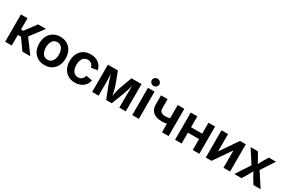

<svg xmlns="http://www.w3.org/2000/svg" viewBox="125 -2020 4896 3294"><g transform="rotate(30 2573.0 -373.0)"><path d="M64 0V-540H194.3V-317.4H239.3L404.3 -540H560.5L359.9 -274.4L562.5 0H405.8L255.9 -210H194.3V0Z M845.7 11.2Q766.1 11.2 707.5 -23.9Q648.9 -59.1 616.7 -121.8Q584.5 -184.6 584.5 -267.6Q584.5 -351.6 616.7 -414.6Q648.9 -477.5 707.5 -512.7Q766.1 -547.9 845.7 -547.9Q925.3 -547.9 983.9 -512.7Q1042.5 -477.5 1074.7 -414.6Q1106.9 -351.6 1106.9 -267.6Q1106.9 -184.6 1074.7 -121.8Q1042.5 -59.1 983.9 -23.9Q925.3 11.2 845.7 11.2ZM845.7 -94.7Q887.7 -94.7 916.5 -117.4Q945.3 -140.1 959.7 -179.4Q974.1 -218.8 974.1 -268.1Q974.1 -317.9 959.7 -357.2Q945.3 -396.5 916.5 -419.2Q887.7 -441.9 845.7 -441.9Q803.2 -441.9 774.7 -419.2Q746.1 -396.5 731.7 -357.4Q717.3 -318.4 717.3 -268.1Q717.3 -218.8 731.7 -179.4Q746.1 -140.1 774.7 -117.4Q803.2 -94.7 845.7 -94.7Z M1447.3 11.2Q1368.2 11.2 1309.6 -23.9Q1251 -59.1 1219 -121.8Q1187 -184.6 1187 -267.6Q1187 -351.6 1219 -414.6Q1251 -477.5 1309.6 -512.7Q1368.2 -547.9 1447.3 -547.9Q1494.1 -547.9 1534.2 -535.4Q1574.2 -522.9 1605.2 -499.5Q1636.2 -476.1 1656.5 -443.1Q1676.8 -410.2 1684.6 -369.6L1561 -349.1Q1556.6 -370.1 1546.9 -387.2Q1537.1 -404.3 1522.9 -416.5Q1508.8 -428.7 1490.2 -435.3Q1471.7 -441.9 1448.7 -441.9Q1406.2 -441.9 1377.7 -419.4Q1349.1 -397 1334.5 -357.9Q1319.8 -318.8 1319.8 -268.1Q1319.8 -218.3 1334.5 -179Q1349.1 -139.6 1377.7 -117.2Q1406.2 -94.7 1448.7 -94.7Q1471.7 -94.7 1490.5 -101.3Q1509.3 -107.9 1523.7 -120.6Q1538.1 -133.3 1547.9 -151.1Q1557.6 -168.9 1562 -190.4L1685.5 -170.4Q1677.7 -128.9 1657.5 -95.5Q1637.2 -62 1606.2 -38.1Q1575.2 -14.2 1534.9 -1.5Q1494.6 11.2 1447.3 11.2Z M1787.6 0V-540H1985.8L2075.7 -300.8Q2085 -274.4 2093 -243.9Q2101.1 -213.4 2107.7 -181.9Q2114.3 -150.4 2120.1 -120.4Q2126 -90.3 2130.4 -64.9H2111.3Q2115.7 -89.4 2121.6 -119.4Q2127.4 -149.4 2134.3 -181.2Q2141.1 -212.9 2149.2 -243.7Q2157.2 -274.4 2166.5 -300.8L2254.4 -540H2453.6V0H2325.7V-229Q2325.7 -255.4 2326.4 -286.9Q2327.1 -318.4 2327.9 -352.1Q2328.6 -385.7 2329.1 -419.9Q2329.6 -454.1 2330.1 -485.8H2341.3Q2330.6 -439.5 2318.4 -395.3Q2306.2 -351.1 2292.5 -309.6Q2278.8 -268.1 2264.2 -229L2175.8 0H2065.4L1975.1 -229Q1960.4 -268.6 1946.5 -310.3Q1932.6 -352.1 1920.4 -396.2Q1908.2 -440.4 1897.5 -485.8H1910.2Q1910.6 -456.1 1911.4 -422.6Q1912.1 -389.2 1913.1 -354.7Q1914.1 -320.3 1914.6 -288.1Q1915 -255.9 1915 -229V0Z M2581.5 0V-540H2711.9V0ZM2646.5 -616.2Q2615.7 -616.2 2593.8 -637Q2571.8 -657.7 2571.8 -687Q2571.8 -716.8 2593.8 -737.5Q2615.7 -758.3 2646.5 -758.3Q2677.7 -758.3 2700 -737.5Q2722.2 -716.8 2722.2 -687Q2722.2 -657.7 2700 -637Q2677.7 -616.2 2646.5 -616.2Z M3077.6 -158.7Q2963.4 -158.7 2901.6 -209Q2839.8 -259.3 2839.8 -360.8V-540H2970.2V-361.8Q2970.2 -310.1 2997.8 -288.1Q3025.4 -266.1 3077.6 -266.1Q3119.1 -266.1 3157.5 -274.4Q3195.8 -282.7 3237.8 -297.4V-189.9Q3217.3 -181.6 3190.9 -174.3Q3164.6 -167 3135.5 -162.8Q3106.4 -158.7 3077.6 -158.7ZM3170.9 0V-540H3301.8V0Z M3814.9 -323.7V-216.3H3523.9V-323.7ZM3559.6 -540V0H3429.2V-540ZM3910.6 -540V0H3779.8V-540Z M4519.5 0H4388.7V-337.9H4384.8L4151.4 0H4038.1V-540H4168V-202.6H4172.4L4404.3 -540H4519.5Z M4603.5 0 4815.4 -324.2 4814.5 -230 4614.3 -540H4757.8L4811.5 -450.7Q4835 -411.1 4853.8 -373Q4872.6 -335 4892.1 -298.8H4840.3Q4860.8 -334.5 4878.9 -372.8Q4897 -411.1 4921.4 -450.7L4976.6 -540H5117.7L4914.1 -228L4914.6 -321.3L5125.5 0H4982.9L4918.5 -104Q4895 -143.6 4876 -181.2Q4856.9 -218.8 4837.4 -253.9H4888.2Q4869.1 -218.8 4851.1 -181.2Q4833 -143.6 4809.6 -104L4745.1 0Z"/></g></svg>

Font: V-Inter
Style: SemiBold-600
Weight: 600
Designer: Rasmus Andersson
Foundry: rsms
Version: Version 4.000;git-4146feb